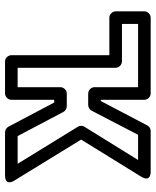

<svg xmlns="http://www.w3.org/2000/svg" viewBox="52 -645 618 762"><g transform="rotate(90 361.0 -264.0)"><path d="M402 -220H351C336 -220 326 -206 326 -195V-25H249V-414C249 -429 235 -439 224 -439H75V-503H326V-330C326 -315 340 -305 351 -305H396C405 -305 415 -310 419 -318L515 -503H615L483 -290C478 -282 478 -272 483 -264L630 -25H520L424 -207C420 -215 410 -220 402 -220ZM387 -170 483 12C487 19 496 25 505 25H675C723 25 696 -13 696 -13L534 -277L681 -515C706 -556 660 -553 660 -553H500C491 -553 482 -548 478 -540L381 -355H376V-528C376 -539 366 -553 351 -553H50C39 -553 25 -543 25 -528V-414C25 -403 35 -389 50 -389H199V0C199 11 209 25 224 25H351C362 25 376 15 376 0V-170Z"/></g></svg>

Font: Asimov
Style: NarOu
Weight: 500
Designer: Google
Version: Version 2.000980; 2014